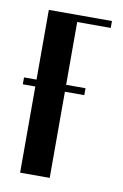

<svg xmlns="http://www.w3.org/2000/svg" viewBox="-66 -535 368 575"><g transform="rotate(10 117.5 -247.5)"><path d="M36 -495H228V-474H126V0H36ZM-2 -283H185V-262H-2Z"/></g></svg>

Font: Moniqa Narrow Heading
Style: Bold
Weight: 700
Width: 4
Designer: Rajesh Rajput
Foundry: Rajesh Rajput
Version: Version 1.000